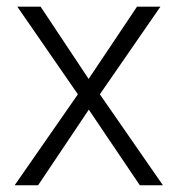

<svg xmlns="http://www.w3.org/2000/svg" viewBox="-20 -548 527 568"><path d="M100.1 -528.3 242.2 -314.5 385.3 -528.3H454.6L275.4 -269L461.9 0H393.6L242.7 -223.6L92.8 0H23.4L210.4 -269L31.2 -528.3Z"/></svg>

Font: Mardoto Light
Style: Regular
Weight: 400
Designer: Christian Robertson, Vahan Hovhannisyan
Foundry: Google
Version: Version 1.000